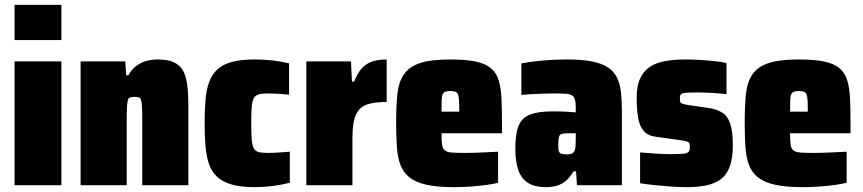

<svg xmlns="http://www.w3.org/2000/svg" viewBox="-20 -763 3555 791"><path d="M40 -598V-743H233V-598ZM40 0V-510H233V0Z M312 0V-510H496L500 -453H509Q523 -478 542 -492Q561 -506 583.5 -512Q606 -518 629 -518Q671 -518 696 -506.5Q721 -495 734 -472Q747 -449 751.5 -413Q756 -377 756 -329V0H566V-271Q566 -304 565 -322.5Q564 -341 561.5 -350Q559 -359 552.5 -361.5Q546 -364 535 -364Q523 -364 516 -361.5Q509 -359 506.5 -349.5Q504 -340 503 -320Q502 -300 502 -264V0Z M1029 8Q972 8 934 -3Q896 -14 873.5 -35.5Q851 -57 840.5 -88.5Q830 -120 826.5 -162Q823 -204 823 -255Q823 -308 826.5 -350.5Q830 -393 841.5 -424.5Q853 -456 875.5 -477Q898 -498 935.5 -508Q973 -518 1029 -518Q1067 -518 1102.5 -514Q1138 -510 1171 -502V-373Q1152 -375 1128.5 -376.5Q1105 -378 1084 -378Q1061 -378 1047 -374.5Q1033 -371 1026 -359Q1019 -347 1017 -322.5Q1015 -298 1015 -255Q1015 -213 1017 -188.5Q1019 -164 1025.5 -152Q1032 -140 1046 -136.5Q1060 -133 1084 -133Q1102 -133 1126 -134.5Q1150 -136 1174 -138V-10Q1138 -1 1101.5 3.5Q1065 8 1029 8Z M1242 0V-510H1426L1430 -427H1439Q1453 -462 1470.5 -481.5Q1488 -501 1513 -509.5Q1538 -518 1573 -518V-343Q1525 -343 1493.5 -333Q1462 -323 1447 -291.5Q1432 -260 1432 -196V0Z M1851 8Q1781 8 1736.5 -2Q1692 -12 1666.5 -32.5Q1641 -53 1629.5 -84Q1618 -115 1615 -157.5Q1612 -200 1612 -254Q1612 -324 1617 -374Q1622 -424 1643.5 -456Q1665 -488 1710 -503Q1755 -518 1835 -518Q1899 -518 1939.5 -509.5Q1980 -501 2002.5 -482Q2025 -463 2034.5 -432Q2044 -401 2046 -357Q2048 -313 2048 -254V-214H1799Q1799 -185 1801 -168.5Q1803 -152 1812 -144Q1821 -136 1841.5 -134.5Q1862 -133 1897 -133Q1912 -133 1933 -133.5Q1954 -134 1979.5 -135.5Q2005 -137 2032 -138V-10Q2013 -5 1983.5 -1Q1954 3 1919.5 5.5Q1885 8 1851 8ZM1872 -290V-303Q1872 -333 1871 -350Q1870 -367 1866.5 -375Q1863 -383 1855 -385.5Q1847 -388 1835 -388Q1822 -388 1814.5 -385Q1807 -382 1803.5 -374Q1800 -366 1799.5 -348.5Q1799 -331 1799 -303H1883Z M2228 8Q2185 8 2157 -8.5Q2129 -25 2116 -60.5Q2103 -96 2103 -150Q2103 -211 2116.5 -244.5Q2130 -278 2163.5 -291Q2197 -304 2254 -304Q2262 -304 2273.5 -304Q2285 -304 2298.5 -303.5Q2312 -303 2325.5 -302Q2339 -301 2352 -300V-319Q2352 -341 2348.5 -353Q2345 -365 2336 -370.5Q2327 -376 2308 -377Q2289 -378 2258 -378Q2235 -378 2212.5 -377Q2190 -376 2168.5 -375Q2147 -374 2128 -372V-502Q2166 -509 2214 -513.5Q2262 -518 2317 -518Q2377 -518 2418 -510Q2459 -502 2484 -485.5Q2509 -469 2521.5 -444Q2534 -419 2538 -384.5Q2542 -350 2542 -305V0H2357L2353 -57H2343Q2328 -32 2310.5 -17.5Q2293 -3 2272.5 2.5Q2252 8 2228 8ZM2315 -127Q2325 -127 2331 -128.5Q2337 -130 2341.5 -134Q2346 -138 2348 -144Q2350 -150 2351 -161Q2352 -172 2352 -187V-214H2317Q2301 -214 2293 -211Q2285 -208 2282.5 -197.5Q2280 -187 2280 -167Q2280 -152 2281.5 -143Q2283 -134 2291 -130.5Q2299 -127 2315 -127Z M2809 8Q2779 8 2743.5 5.5Q2708 3 2675 -0.5Q2642 -4 2617 -8V-135Q2635 -134 2652 -132.5Q2669 -131 2684.5 -130Q2700 -129 2713.5 -128.5Q2727 -128 2738 -128Q2776 -128 2793.5 -129.5Q2811 -131 2816.5 -137Q2822 -143 2822 -157Q2822 -166 2820.5 -171.5Q2819 -177 2810 -180Q2801 -183 2780 -186L2679 -200Q2649 -204 2632 -223.5Q2615 -243 2609 -277.5Q2603 -312 2603 -361Q2603 -410 2617.5 -440.5Q2632 -471 2658 -488Q2684 -505 2721 -511.5Q2758 -518 2803 -518Q2833 -518 2865 -516Q2897 -514 2926 -511Q2955 -508 2973 -503V-375Q2948 -378 2925.5 -379.5Q2903 -381 2885.5 -381.5Q2868 -382 2857 -382Q2824 -382 2807.5 -381Q2791 -380 2786 -375Q2781 -370 2781 -359Q2781 -348 2782.5 -343Q2784 -338 2792 -335.5Q2800 -333 2817 -330L2901 -318Q2932 -313 2954 -300Q2976 -287 2987.5 -256Q2999 -225 2999 -164Q2999 -108 2985.5 -74Q2972 -40 2946.5 -22.5Q2921 -5 2886.5 1.5Q2852 8 2809 8Z M3287 8Q3217 8 3172.5 -2Q3128 -12 3102.5 -32.5Q3077 -53 3065.5 -84Q3054 -115 3051 -157.5Q3048 -200 3048 -254Q3048 -324 3053 -374Q3058 -424 3079.5 -456Q3101 -488 3146 -503Q3191 -518 3271 -518Q3335 -518 3375.5 -509.5Q3416 -501 3438.5 -482Q3461 -463 3470.5 -432Q3480 -401 3482 -357Q3484 -313 3484 -254V-214H3235Q3235 -185 3237 -168.5Q3239 -152 3248 -144Q3257 -136 3277.5 -134.5Q3298 -133 3333 -133Q3348 -133 3369 -133.5Q3390 -134 3415.5 -135.5Q3441 -137 3468 -138V-10Q3449 -5 3419.5 -1Q3390 3 3355.5 5.5Q3321 8 3287 8ZM3308 -290V-303Q3308 -333 3307 -350Q3306 -367 3302.5 -375Q3299 -383 3291 -385.5Q3283 -388 3271 -388Q3258 -388 3250.5 -385Q3243 -382 3239.5 -374Q3236 -366 3235.5 -348.5Q3235 -331 3235 -303H3319Z"/></svg>

Font: Saira SemiCondensed Black
Style: Regular
Weight: 900
Width: 4
Designer: Hector Gatti with collaboration of the Omnibus-Type team
Foundry: Omnibus-Type
Version: Version 1.101